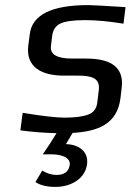

<svg xmlns="http://www.w3.org/2000/svg" viewBox="-20 -514 523 754"><path d="M231 -217H286C339 -217 374 -208 368 -160L362 -111C359 -87 347 -71 326 -64C305 -56 274 -52 234 -52C202 -52 147 -58 69 -71L60 -2C106 4 153 8 202 9C186 36 168 63 148 92H181C216 92 257 102 254 133C250 160 233 173 202 173C183 173 164 167 146 156L119 201C139 214 165 220 198 220C257 220 315 189 322 130C328 79 287 53 239 52L265 8C366 2 440 -27 453 -128L458 -170C467 -246 421 -284 319 -284H263C204 -284 176 -300 180 -333L185 -374C188 -396 198 -412 216 -421C234 -430 267 -435 315 -435C359 -435 409 -430 465 -421L473 -486C391 -491 343 -494 327 -494C183 -494 106 -456 97 -380L91 -335C81 -252 141 -217 231 -217Z"/></svg>

Font: Gamestation Text
Style: Italic
Weight: 400
Designer: Jonas Hecksher
Foundry: Jonas Hecksher, Playtypeª, e-types AS
Version: Version 1.003